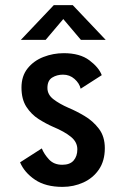

<svg xmlns="http://www.w3.org/2000/svg" viewBox="-20 -720 490 751"><path d="M224.5 11Q158.5 11 117 -17Q75.5 -45 58.5 -85L143.5 -139.5Q152.5 -117 171.8 -96.2Q191 -75.5 223.5 -75.5Q253.5 -75.5 268 -92.2Q282.5 -109 282.5 -136Q282.5 -164.5 257.2 -185Q232 -205.5 187.5 -224Q160 -236 131.2 -254.2Q102.5 -272.5 83.2 -302.2Q64 -332 64 -377.5Q64 -422.5 88 -452.5Q112 -482.5 150 -497.2Q188 -512 229.5 -512Q292.5 -512 329.5 -484.2Q366.5 -456.5 378 -426L295.5 -373Q290.5 -394.5 271.5 -411.2Q252.5 -428 226.5 -428Q202.5 -428 184 -416.5Q165.5 -405 165.5 -376Q165.5 -350 188.8 -332Q212 -314 248.5 -298Q277.5 -286 310.5 -266.5Q343.5 -247 366.8 -216.5Q390 -186 390 -140.5Q390 -91 367 -57.2Q344 -23.5 306 -6.2Q268 11 224.5 11ZM61.5 -564 190.5 -700H264.5L393.5 -564H296.5L227.5 -645.5L158.5 -564Z"/></svg>

Font: Trispace Condensed Medium
Style: Regular
Weight: 500
Width: 3
Designer: Tyler Finck
Foundry: Etcetera Type Company
Version: Version 1.210; ttfautohint (v1.8.3)